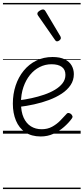

<svg xmlns="http://www.w3.org/2000/svg" viewBox="-20 -905 566 1300"><path d="M256 19Q193 19 151 -9.5Q109 -38 88 -88.5Q67 -139 67 -203Q67 -269 86 -326Q105 -383 140.5 -426.5Q176 -470 225.5 -494.5Q275 -519 336 -519Q386 -519 418 -503.5Q450 -488 465 -461.5Q480 -435 480 -403Q480 -362 458 -329Q436 -296 398 -271Q360 -246 312 -228Q264 -210 211.5 -198.5Q159 -187 109 -181L111 -226Q151 -231 194.5 -240.5Q238 -250 279 -264Q320 -278 352.5 -297.5Q385 -317 404 -342Q423 -367 423 -398Q423 -434 398.5 -452Q374 -470 329 -470Q286 -470 248.5 -451Q211 -432 183 -397.5Q155 -363 138.5 -315Q122 -267 122 -209Q122 -148 140 -108.5Q158 -69 189.5 -49.5Q221 -30 262 -30Q302 -30 333 -47Q364 -64 387.5 -88Q411 -112 429 -132Q436 -141 444.5 -140Q453 -139 461 -133Q468 -126 470.5 -118.5Q473 -111 466 -102Q445 -73 413 -45Q381 -17 341.5 1Q302 19 256 19ZM367 -625Q363 -625 359.5 -627Q356 -629 352 -635L238 -799Q235 -803 234 -806Q233 -809 233 -813Q233 -820 240 -826Q247 -832 255.5 -836.5Q264 -841 271 -841Q281 -841 288 -829L389 -659Q391 -655 391.5 -652Q392 -649 392 -647Q392 -639 383 -632Q374 -625 367 -625ZM0 365H526V375H0ZM0 -20H526V0H0ZM0 -505H526V-500H0ZM0 -885H526V-875H0Z"/></svg>

Font: Playwrite GB S Guides
Style: Italic
Weight: 400
Italic angle: -7.01216°
Designer: Veronika Burian, José Scaglione
Foundry: TypeTogether
Version: Version 1.002